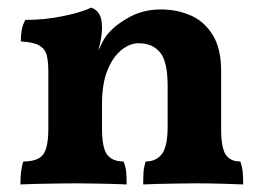

<svg xmlns="http://www.w3.org/2000/svg" viewBox="-20 -487 699 510"><path d="M251 -413.1Q251 -400.9 248.5 -385.5Q246.1 -370.1 241.2 -353Q247.1 -365.2 253.2 -377.2Q259.3 -389.2 269 -399.9Q289.1 -422.9 325.2 -442.4Q361.3 -461.9 408.2 -461.9Q450.2 -461.9 486.6 -446Q522.9 -430.2 545.2 -394Q567.4 -357.9 567.4 -298.8V-145Q567.4 -95.2 579.3 -76.7Q591.3 -58.1 618.2 -58.1Q623 -45.9 624.5 -31.5Q626 -17.1 626 2.9Q604 2 569.6 1Q535.2 0 502 0Q480 0 452.6 0.5Q425.3 1 400.1 1.5Q375 2 360.4 2.9Q360.4 -15.1 361.3 -30Q362.3 -44.9 367.2 -58.1Q395 -58.1 410.2 -78.1Q425.3 -98.1 425.3 -150.9V-259.8Q425.3 -323.2 405.3 -347.7Q385.3 -372.1 348.1 -372.1Q324.2 -372.1 301.8 -353.5Q279.3 -335 265.1 -299.6Q251 -264.2 251 -210.9V-145Q251 -94.2 264.6 -76.2Q278.3 -58.1 308.1 -58.1Q314 -43.9 315.2 -30Q316.4 -16.1 316.4 2.9Q302.2 2 278.3 1.5Q254.4 1 228.8 0.5Q203.1 0 179.2 0Q157.2 0 129.2 0.5Q101.1 1 75.2 1.5Q49.3 2 34.2 2.9Q34.2 -16.1 36.1 -32Q38.1 -47.9 42 -58.1Q81.1 -58.1 94.7 -76.7Q108.4 -95.2 108.4 -145V-295.9Q108.4 -325.2 103.8 -341.6Q99.1 -357.9 83.7 -366.5Q68.4 -375 35.2 -377Q35.2 -392.1 37.6 -406.5Q40 -420.9 47.4 -434.1Q100.1 -434.1 149.7 -444.6Q199.2 -455.1 222.2 -466.8Q236.3 -461.9 243.7 -449.5Q251 -437 251 -413.1Z"/></svg>

Font: Abu Sayed
Style: Regular
Weight: 400
Designer: Jayed Ahsan Saad
Foundry: Codepotro
Version: Codepotro Abu Sayed;Version 0.800